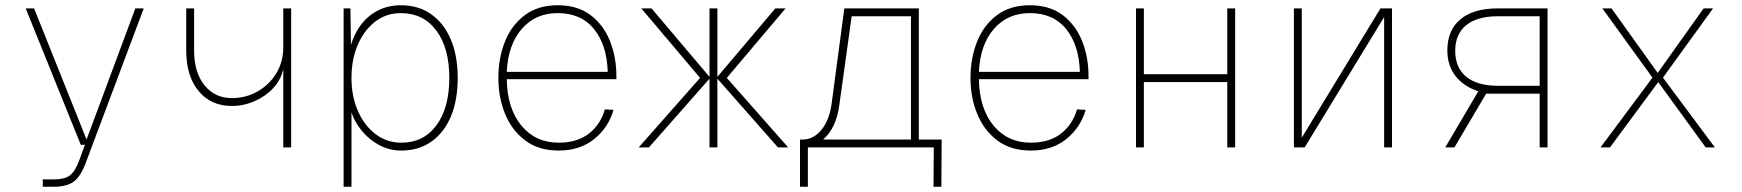

<svg xmlns="http://www.w3.org/2000/svg" viewBox="-20 -562 6640 732"><path d="M143 150V122H183Q226 122 246 107Q266 92 281 52L304 -10H288L78 -530H110L310 -30L496 -530H528L305 64Q287 111 261 130.5Q235 150 183 150Z M1060 0V-300Q1052 -259 1022.5 -227Q993 -195 951 -176.5Q909 -158 864 -158Q784 -158 737 -215Q690 -272 690 -369V-530H720V-369Q720 -286 759.5 -237Q799 -188 864 -188Q917 -188 961.5 -213Q1006 -238 1033 -282Q1060 -326 1060 -383V-530H1090V0Z M1290 150V-530H1316L1318 -391Q1341 -464 1391 -503Q1441 -542 1508 -542Q1575 -542 1623.5 -508Q1672 -474 1698.5 -412Q1725 -350 1725 -265Q1725 -180 1699 -118Q1673 -56 1624.5 -22Q1576 12 1510 12Q1465 12 1426.5 -8.5Q1388 -29 1360.5 -62Q1333 -95 1320 -133V150ZM1510 -18Q1595 -18 1644 -84.5Q1693 -151 1693 -265Q1693 -379 1643.5 -445.5Q1594 -512 1508 -512Q1453 -512 1410.5 -479.5Q1368 -447 1344 -391Q1320 -335 1320 -265Q1320 -195 1344.5 -139Q1369 -83 1412 -50.5Q1455 -18 1510 -18Z M2110 12Q2034 12 1983 -26Q1932 -64 1906 -127Q1880 -190 1880 -265Q1880 -340 1905 -403Q1930 -466 1980.5 -504Q2031 -542 2106 -542Q2182 -542 2231.5 -504.5Q2281 -467 2305.5 -405.5Q2330 -344 2330 -272V-260H1912Q1914 -148 1968 -83Q2022 -18 2110 -18Q2181 -18 2225.5 -53Q2270 -88 2286 -145L2319 -143Q2300 -76 2245.5 -32Q2191 12 2110 12ZM1912 -288H2297Q2294 -390 2245 -451Q2196 -512 2106 -512Q2022 -512 1969.5 -452Q1917 -392 1912 -288Z M2415 0 2649 -265 2425 -530H2464L2685 -269V-530H2715V-269L2936 -530H2975L2751 -265L2985 0H2946L2715 -262V0H2685V-262L2454 0Z M3030 150V-30H3040Q3082 -30 3112.5 -68Q3143 -106 3151 -170L3199 -530H3483V-30H3570L3569 150H3539L3540 0H3060V150ZM3180 -162Q3168 -73 3118 -30H3453V-500H3227Z M3910 12Q3834 12 3783 -26Q3732 -64 3706 -127Q3680 -190 3680 -265Q3680 -340 3705 -403Q3730 -466 3780.5 -504Q3831 -542 3906 -542Q3982 -542 4031.5 -504.5Q4081 -467 4105.5 -405.5Q4130 -344 4130 -272V-260H3712Q3714 -148 3768 -83Q3822 -18 3910 -18Q3981 -18 4025.5 -53Q4070 -88 4086 -145L4119 -143Q4100 -76 4045.5 -32Q3991 12 3910 12ZM3712 -288H4097Q4094 -390 4045 -451Q3996 -512 3906 -512Q3822 -512 3769.5 -452Q3717 -392 3712 -288Z M4311 0V-530H4341V-279H4659V-530H4689V0H4659V-249H4341V0Z M4913 0V-530H4943V-37L5243 -530H5287V0H5257V-497L4954 0Z M5490 0 5616 -214Q5559 -233 5528.5 -273Q5498 -313 5498 -370Q5498 -447 5548 -488.5Q5598 -530 5690 -530H5880V0H5850V-205H5646L5525 0ZM5690 -235H5850V-500H5690Q5612 -500 5570 -466Q5528 -432 5528 -368Q5528 -304 5570 -269.5Q5612 -235 5690 -235Z M6082 0 6280 -266 6089 -530H6124L6300 -284L6475 -530H6511L6320 -266L6518 0H6483L6302 -249L6118 0Z"/></svg>

Font: Geist Mono Thin
Style: Regular
Weight: 100
Monospace: yes
Designer: Basement.studio, Andrés Briganti, Mateo Zaragoza
Foundry: Basement.studio, Vercel, Andrés Briganti, Guido Ferreyra, Mateo Zaragoza
Version: Version 1.500; ttfautohint (v1.8.4.7-5d5b)